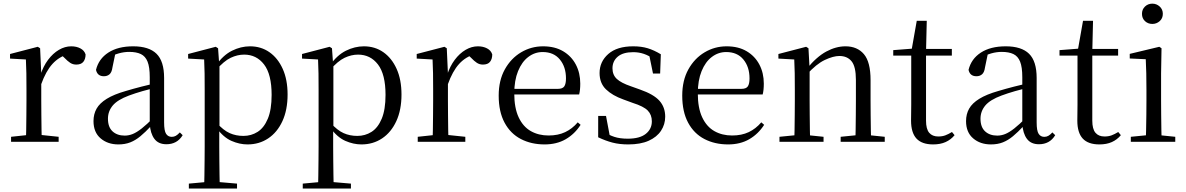

<svg xmlns="http://www.w3.org/2000/svg" viewBox="-20 -788 6593 1067"><path d="M41.5 0V-27.8L151.6 -39.6H192.9L305.9 -27.8V0ZM123.9 0Q125.1 -24.4 125.6 -65.3Q126.1 -106.3 126.6 -150.7Q127.1 -195.1 127.1 -228.5V-289.4Q127.1 -341 126.5 -380.9Q125.9 -420.7 123.9 -457.5L35.8 -462.4V-487.9L189.9 -528L202.9 -519.8L209.3 -379V-378V-228.5Q209.3 -195.1 209.8 -150.7Q210.3 -106.3 210.8 -65.3Q211.3 -24.4 212.3 0ZM208.5 -318.6 186.9 -371H204.7Q220.2 -419.5 247.1 -455.5Q274 -491.4 307.4 -511Q340.8 -530.6 376 -530.6Q404.9 -530.6 426.7 -519.1Q448.6 -507.7 455.6 -485.6Q455.4 -459.5 443 -444.3Q430.7 -429.1 403.7 -429.1Q385.2 -429.1 370.3 -438.7Q355.5 -448.4 337.8 -466.9L314.8 -488.8L360.3 -487.2Q308 -473 271.4 -432.7Q234.8 -392.5 208.5 -318.6Z M637.7 14.6Q578.5 14.6 539.1 -19.1Q499.6 -52.8 499.6 -115.1Q499.6 -153.9 516.8 -184.3Q533.9 -214.6 573.4 -239Q612.9 -263.5 678.9 -282.3Q720.8 -294.9 766.8 -306.7Q812.8 -318.5 852.8 -327.7V-303.3Q812.8 -293.3 771.7 -281.5Q730.6 -269.7 696.6 -257Q633.3 -233.6 606.6 -201.7Q579.9 -169.7 579.9 -128.2Q579.9 -81.6 605.5 -58Q631.2 -34.4 673.1 -34.4Q695.6 -34.4 717.6 -43.3Q739.6 -52.2 767.7 -74.2Q795.7 -96.3 833.8 -134.4L842.5 -87.1H818.9Q787.7 -53.7 760.5 -31.1Q733.2 -8.4 704.1 3.1Q675 14.6 637.7 14.6ZM904.8 13.6Q860.1 13.6 837.8 -16.6Q815.5 -46.7 812.2 -99.7V-103.3V-359Q812.2 -415 800.1 -445.3Q787.9 -475.6 762.7 -487.6Q737.6 -499.6 698 -499.6Q669.3 -499.6 640.1 -491.4Q610.9 -483.2 577.7 -464.7L621.2 -491.9L604.8 -412.7Q601.2 -386 588.7 -375.2Q576.1 -364.3 557.4 -364.3Q521.2 -364.3 513.5 -399.7Q528.4 -461 582.1 -495.8Q635.8 -530.6 720.2 -530.6Q807.5 -530.6 849.8 -489.2Q892 -447.8 892 -354.6V-107.7Q892 -60.8 903.1 -44.2Q914.1 -27.5 934.4 -27.5Q947 -27.5 957 -33.2Q967 -38.8 979.4 -52.1L995.1 -36.7Q979.2 -10.7 956.6 1.4Q934 13.6 904.8 13.6Z M1029.5 259.8V232.4L1140.7 222.2H1178.5L1297.2 232.4V259.8ZM1114.5 259.8Q1115.5 225.6 1116 185.1Q1116.5 144.5 1117 103.1Q1117.5 61.7 1117.5 26.7V-286.8Q1117.5 -338.2 1117 -379.5Q1116.5 -420.7 1114.5 -457.5L1025.5 -462.4V-487.9L1178.9 -528L1191.9 -519.6L1197.9 -435.3L1199.7 -430.1V-78.7L1198.5 -68.7V26.5Q1198.5 60.7 1199 102.2Q1199.5 143.7 1200 184.7Q1200.5 225.6 1201.5 259.8ZM1355.6 14.6Q1311.1 14.6 1266.2 -5.1Q1221.3 -24.9 1183.2 -77.1H1170.4L1184.3 -105.1Q1221.5 -63.7 1256.4 -48.2Q1291.2 -32.7 1332.5 -32.7Q1376.2 -32.7 1411.6 -55.1Q1447.1 -77.6 1468.3 -128.1Q1489.5 -178.6 1489.5 -260.8Q1489.5 -374.9 1447.5 -429.7Q1405.4 -484.5 1336.9 -484.5Q1299.4 -484.5 1262 -466.8Q1224.5 -449.1 1180.2 -398.2L1169.6 -425H1180.5Q1219.9 -481.5 1269.2 -506.1Q1318.6 -530.6 1369.3 -530.6Q1430.5 -530.6 1477.2 -498Q1524 -465.4 1551.1 -405.4Q1578.2 -345.3 1578.2 -262.6Q1578.2 -177.1 1549.5 -114.8Q1520.7 -52.4 1470.4 -18.9Q1420.2 14.6 1355.6 14.6Z M1662.5 259.8V232.4L1773.7 222.2H1811.5L1930.2 232.4V259.8ZM1747.5 259.8Q1748.5 225.6 1749 185.1Q1749.5 144.5 1750 103.1Q1750.5 61.7 1750.5 26.7V-286.8Q1750.5 -338.2 1750 -379.5Q1749.5 -420.7 1747.5 -457.5L1658.5 -462.4V-487.9L1811.9 -528L1824.9 -519.6L1830.9 -435.3L1832.7 -430.1V-78.7L1831.5 -68.7V26.5Q1831.5 60.7 1832 102.2Q1832.5 143.7 1833 184.7Q1833.5 225.6 1834.5 259.8ZM1988.6 14.6Q1944.1 14.6 1899.2 -5.1Q1854.3 -24.9 1816.2 -77.1H1803.4L1817.3 -105.1Q1854.5 -63.7 1889.4 -48.2Q1924.2 -32.7 1965.5 -32.7Q2009.2 -32.7 2044.6 -55.1Q2080.1 -77.6 2101.3 -128.1Q2122.5 -178.6 2122.5 -260.8Q2122.5 -374.9 2080.5 -429.7Q2038.4 -484.5 1969.9 -484.5Q1932.4 -484.5 1895 -466.8Q1857.5 -449.1 1813.2 -398.2L1802.6 -425H1813.5Q1852.9 -481.5 1902.2 -506.1Q1951.6 -530.6 2002.3 -530.6Q2063.5 -530.6 2110.2 -498Q2157 -465.4 2184.1 -405.4Q2211.2 -345.3 2211.2 -262.6Q2211.2 -177.1 2182.5 -114.8Q2153.7 -52.4 2103.4 -18.9Q2053.2 14.6 1988.6 14.6Z M2301.5 0V-27.8L2411.6 -39.6H2452.9L2565.9 -27.8V0ZM2383.9 0Q2385.1 -24.4 2385.6 -65.3Q2386.1 -106.3 2386.6 -150.7Q2387.1 -195.1 2387.1 -228.5V-289.4Q2387.1 -341 2386.5 -380.9Q2385.9 -420.7 2383.9 -457.5L2295.8 -462.4V-487.9L2449.9 -528L2462.9 -519.8L2469.3 -379V-378V-228.5Q2469.3 -195.1 2469.8 -150.7Q2470.3 -106.3 2470.8 -65.3Q2471.3 -24.4 2472.3 0ZM2468.5 -318.6 2446.9 -371H2464.7Q2480.2 -419.5 2507.1 -455.5Q2534 -491.4 2567.4 -511Q2600.8 -530.6 2636 -530.6Q2664.9 -530.6 2686.7 -519.1Q2708.6 -507.7 2715.6 -485.6Q2715.4 -459.5 2703 -444.3Q2690.7 -429.1 2663.7 -429.1Q2645.2 -429.1 2630.3 -438.7Q2615.5 -448.4 2597.8 -466.9L2574.8 -488.8L2620.3 -487.2Q2568 -473 2531.4 -432.7Q2494.8 -392.5 2468.5 -318.6Z M3006.3 14.6Q2932.5 14.6 2874.6 -15.4Q2816.7 -45.5 2784.1 -106.2Q2751.4 -167 2751.4 -256.8Q2751.4 -341.1 2785.5 -402.5Q2819.6 -463.8 2875.8 -497.2Q2932 -530.6 2997.9 -530.6Q3063.2 -530.6 3109.4 -503.3Q3155.6 -475.9 3180.1 -429.2Q3204.7 -382.4 3204.7 -323.2Q3204.7 -286.8 3198.4 -262.9H2789.6V-294.2H3080.3Q3106.6 -294.2 3116 -308.2Q3125.3 -322.1 3125.3 -352.3Q3125.3 -416.2 3091.2 -457.5Q3057.2 -498.8 2995.6 -498.8Q2951.8 -498.8 2916 -471.6Q2880.1 -444.5 2859 -392.8Q2837.9 -341.2 2837.9 -268.7Q2837.9 -188 2862.4 -135.9Q2886.9 -83.8 2929.9 -59.4Q2973 -35 3028.5 -35Q3081.5 -35 3120.8 -53.7Q3160.2 -72.3 3190.7 -108.1L3206.6 -94.3Q3174 -43.5 3124 -14.4Q3074 14.6 3006.3 14.6Z M3471.4 14.6Q3422.9 14.6 3384 4.5Q3345.1 -5.6 3304.2 -25.1L3304.3 -143.7H3347.8L3371.5 -18.1L3334.9 -20.3V-56.3Q3363.4 -37.5 3394.2 -27.4Q3424.9 -17.3 3468.7 -17.3Q3535.2 -17.3 3568.8 -44.1Q3602.5 -70.9 3602.5 -113.5Q3602.5 -150.2 3579.8 -173.6Q3557.2 -197 3495.6 -216.4L3443.9 -235.4Q3383.2 -257 3347.6 -291.4Q3312 -325.9 3312 -382Q3312 -445.2 3360.4 -487.9Q3408.8 -530.6 3499.1 -530.6Q3544.4 -530.6 3579.5 -519.9Q3614.7 -509.2 3652.4 -486.4L3648.6 -379.4H3608.9L3585.1 -495.5L3616.5 -490.1V-457.8Q3585.7 -479.4 3557.9 -488.7Q3530.2 -498.1 3499.1 -498.1Q3442.1 -498.1 3412.9 -473.1Q3383.7 -448 3383.7 -408.5Q3383.7 -372 3407.7 -349.5Q3431.6 -327 3486.5 -308.4L3536.8 -290.4Q3612.6 -264 3644.7 -228.1Q3676.7 -192.1 3676.7 -139.6Q3676.7 -96.6 3653.5 -61.4Q3630.3 -26.2 3584.9 -5.8Q3539.5 14.6 3471.4 14.6Z M4026.3 14.6Q3952.5 14.6 3894.6 -15.4Q3836.7 -45.5 3804.1 -106.2Q3771.4 -167 3771.4 -256.8Q3771.4 -341.1 3805.5 -402.5Q3839.6 -463.8 3895.8 -497.2Q3952 -530.6 4017.9 -530.6Q4083.2 -530.6 4129.4 -503.3Q4175.6 -475.9 4200.1 -429.2Q4224.7 -382.4 4224.7 -323.2Q4224.7 -286.8 4218.4 -262.9H3809.6V-294.2H4100.3Q4126.6 -294.2 4136 -308.2Q4145.3 -322.1 4145.3 -352.3Q4145.3 -416.2 4111.2 -457.5Q4077.2 -498.8 4015.6 -498.8Q3971.8 -498.8 3936 -471.6Q3900.1 -444.5 3879 -392.8Q3857.9 -341.2 3857.9 -268.7Q3857.9 -188 3882.4 -135.9Q3906.9 -83.8 3949.9 -59.4Q3993 -35 4048.5 -35Q4101.5 -35 4140.8 -53.7Q4180.2 -72.3 4210.7 -108.1L4226.6 -94.3Q4194 -43.5 4144 -14.4Q4094 14.6 4026.3 14.6Z M4311.7 0V-27.8L4420.4 -38.6H4452.8L4556.7 -27.8V0ZM4393.9 0Q4395.1 -24.4 4395.6 -65.3Q4396.1 -106.3 4396.6 -150.7Q4397.1 -195.1 4397.1 -228.5V-289.4Q4397.1 -340.8 4396.5 -380.8Q4395.9 -420.7 4393.9 -457.5L4305.8 -462.4V-487.9L4459.9 -528L4472.9 -519.8L4479.3 -403.1V-401.7V-228.5Q4479.3 -195.1 4479.8 -150.7Q4480.3 -106.3 4480.8 -65.3Q4481.3 -24.4 4482.3 0ZM4651.8 0V-27.8L4759.3 -38.6H4792.3L4896.8 -27.8V0ZM4733.5 0Q4734.5 -24.4 4735 -64.8Q4735.5 -105.3 4736 -149.7Q4736.5 -194.1 4736.5 -228.5V-344.3Q4736.5 -418.1 4712.4 -447.5Q4688.3 -476.9 4644.6 -476.9Q4610.9 -476.9 4563.8 -454.8Q4516.6 -432.7 4462.2 -372.4L4453.7 -406H4463.8Q4518.4 -472.9 4572.1 -501.7Q4625.9 -530.6 4678.5 -530.6Q4744 -530.6 4781 -487.1Q4818 -443.5 4818 -342.4V-228.5Q4818 -194.1 4818.5 -149.7Q4819 -105.3 4819.6 -64.8Q4820.2 -24.4 4821.2 0Z M5084.9 -478.9V-516H5269.7V-478.9ZM5165.8 14.6Q5103.2 14.6 5073.1 -18Q5043 -50.7 5043 -117.7Q5043 -142.1 5043.5 -161.1Q5044 -180.1 5044 -207.1V-478.9H4944V-509.4L5064.6 -518.8L5045 -504.4L5074.7 -672.5H5130.3L5126.2 -500.6V-489V-117.5Q5126.2 -71.2 5143.7 -50.3Q5161.2 -29.5 5194.3 -29.5Q5216.5 -29.5 5233.5 -35.9Q5250.4 -42.3 5270.4 -54.4L5284.9 -36.8Q5264.4 -11.8 5235 1.4Q5205.6 14.6 5165.8 14.6Z M5486.7 14.6Q5427.5 14.6 5388.1 -19.1Q5348.6 -52.8 5348.6 -115.1Q5348.6 -153.9 5365.8 -184.3Q5382.9 -214.6 5422.4 -239Q5461.9 -263.5 5527.9 -282.3Q5569.8 -294.9 5615.8 -306.7Q5661.8 -318.5 5701.8 -327.7V-303.3Q5661.8 -293.3 5620.7 -281.5Q5579.6 -269.7 5545.6 -257Q5482.3 -233.6 5455.6 -201.7Q5428.9 -169.7 5428.9 -128.2Q5428.9 -81.6 5454.5 -58Q5480.2 -34.4 5522.1 -34.4Q5544.6 -34.4 5566.6 -43.3Q5588.6 -52.2 5616.7 -74.2Q5644.7 -96.3 5682.8 -134.4L5691.5 -87.1H5667.9Q5636.7 -53.7 5609.5 -31.1Q5582.2 -8.4 5553.1 3.1Q5524 14.6 5486.7 14.6ZM5753.8 13.6Q5709.1 13.6 5686.8 -16.6Q5664.5 -46.7 5661.2 -99.7V-103.3V-359Q5661.2 -415 5649.1 -445.3Q5636.9 -475.6 5611.7 -487.6Q5586.6 -499.6 5547 -499.6Q5518.3 -499.6 5489.1 -491.4Q5459.9 -483.2 5426.7 -464.7L5470.2 -491.9L5453.8 -412.7Q5450.2 -386 5437.7 -375.2Q5425.1 -364.3 5406.4 -364.3Q5370.2 -364.3 5362.5 -399.7Q5377.4 -461 5431.1 -495.8Q5484.8 -530.6 5569.2 -530.6Q5656.5 -530.6 5698.8 -489.2Q5741 -447.8 5741 -354.6V-107.7Q5741 -60.8 5752.1 -44.2Q5763.1 -27.5 5783.4 -27.5Q5796 -27.5 5806 -33.2Q5816 -38.8 5828.4 -52.1L5844.1 -36.7Q5828.2 -10.7 5805.6 1.4Q5783 13.6 5753.8 13.6Z M6008.9 -478.9V-516H6193.7V-478.9ZM6089.8 14.6Q6027.2 14.6 5997.1 -18Q5967 -50.7 5967 -117.7Q5967 -142.1 5967.5 -161.1Q5968 -180.1 5968 -207.1V-478.9H5868V-509.4L5988.6 -518.8L5969 -504.4L5998.7 -672.5H6054.3L6050.2 -500.6V-489V-117.5Q6050.2 -71.2 6067.7 -50.3Q6085.2 -29.5 6118.3 -29.5Q6140.5 -29.5 6157.5 -35.9Q6174.4 -42.3 6194.4 -54.4L6208.9 -36.8Q6188.4 -11.8 6159 1.4Q6129.6 14.6 6089.8 14.6Z M6264.3 0V-27.8L6374.1 -38.6H6405.5L6511.3 -27.8V0ZM6347.3 0Q6348.3 -24.4 6349.2 -65.3Q6350.1 -106.3 6350.6 -150.7Q6351.1 -195.1 6351.1 -228.5V-288.8Q6351.1 -339.6 6350.2 -380.6Q6349.3 -421.6 6347.3 -458.9L6258.3 -463V-488.6L6422.7 -528L6434.9 -519.8L6432.5 -380.2V-228.5Q6432.5 -195.1 6433 -150.7Q6433.5 -106.3 6434.1 -65.3Q6434.7 -24.4 6435.7 0ZM6383.8 -655Q6359.9 -655 6343.1 -670.5Q6326.3 -686 6326.3 -711.1Q6326.3 -735.9 6343.1 -751.8Q6359.9 -767.7 6383.8 -767.7Q6407.2 -767.7 6424.7 -751.8Q6442.2 -735.9 6442.2 -711.1Q6442.2 -686 6424.7 -670.5Q6407.2 -655 6383.8 -655Z"/></svg>

Font: Noto Serif TC
Style: Regular
Weight: 200
Designer: Ryoko NISHIZUKA 西塚涼子 (kana & ideographs); Frank Grießhammer (Latin, Greek & Cyrillic); Wenlong ZHANG 张文龙 (bopomofo); San
Foundry: Adobe
Version: Version 2.001;hotconv 1.1.0;makeotfexe 2.6.0